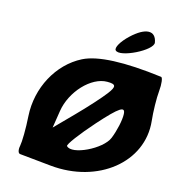

<svg xmlns="http://www.w3.org/2000/svg" viewBox="-145 -1243 1206 1303"><g transform="rotate(15 458.0 -591.5)"><path d="M348 -820C186 -738 85 -550 97 -354C103 -266 101 -173 95 -144C89 -115 95 -91 110 -90C125 -89 223 -79 329 -68C670 -34 944 -254 914 -538C907 -600 905 -698 910 -748C915 -798 909 -843 898 -844C632 -878 447 -870 348 -820ZM578 -644C547 -603 469 -517 399 -446L276 -321L295 -442C317 -584 442 -717 554 -717C616 -717 622 -702 578 -644ZM681 -358C646 -270 446 -175 403 -225C395 -234 463 -325 552 -425C679 -567 717 -591 719 -533C721 -492 703 -412 681 -358ZM618 -1050C569 -1004 540 -954 554 -938C589 -897 807 -1004 797 -1058C783 -1140 711 -1138 618 -1050Z"/></g></svg>

Font: Hussar Skorodowane
Style: Ky
Weight: 700
Foundry: Cannot Into Space Fonts
Version: Version 0.892